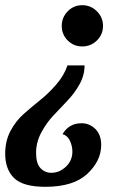

<svg xmlns="http://www.w3.org/2000/svg" viewBox="-84 -473 521 740"><path d="M-64 119Q-64 71 -44 32.5Q-24 -6 7 -33.5Q38 -61 70.5 -87Q103 -113 133 -147.5Q163 -182 176 -221H242Q242 -183 222.5 -148Q203 -113 175.5 -84.5Q148 -56 121 -27Q94 2 74.5 39Q55 76 55 116Q55 157 72 175Q89 193 114 193Q145 193 170 169.5Q195 146 195 111Q195 90 185.5 69.5Q176 49 157 44Q182 2 230 2Q261 2 283.5 24Q306 46 306 86Q306 147 252.5 197Q199 247 91 247Q5 247 -29.5 213.5Q-64 180 -64 119ZM177 -317Q154 -340 154 -373Q154 -406 177 -429.5Q200 -453 233 -453Q266 -453 289.5 -429.5Q313 -406 313 -373Q313 -340 289.5 -317Q266 -294 233 -294Q200 -294 177 -317Z"/></svg>

Font: Lobster Two
Style: Bold Italic
Weight: 700
Designer: Pablo Impallari
Foundry: Pablo Impallari. www.impallari.com
Version: Version 2.000